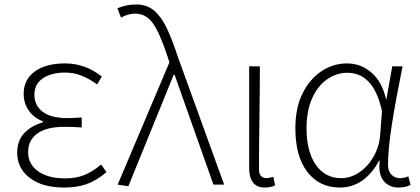

<svg xmlns="http://www.w3.org/2000/svg" viewBox="-20 -827 1881 860"><path d="M57 -143Q57 -197 88.5 -230.5Q120 -264 172 -279V-284Q131 -299 108.5 -332.5Q86 -366 86 -406Q86 -471 136 -507Q186 -543 272 -543Q362 -543 436 -484L415 -449Q379 -475 344.5 -488.5Q310 -502 271 -502Q211 -502 172.5 -476.5Q134 -451 134 -402Q134 -355 171 -326.5Q208 -298 284 -298Q304 -298 313 -299L346 -301V-256Q315 -259 268 -259Q190 -259 148 -229.5Q106 -200 106 -146Q106 -91 151 -59.5Q196 -28 272 -28Q319 -28 355.5 -42Q392 -56 433 -90L457 -56Q412 -18 368.5 -2.5Q325 13 267 13Q170 13 113.5 -30Q57 -73 57 -143Z M507 0 739 -548 730 -575Q697 -676 666 -721Q635 -766 585 -766Q554 -766 522 -748L506 -790Q546 -807 590 -807Q637 -807 670 -780Q701 -754 725.5 -704Q750 -654 776 -574L984 0H936L762 -492H758L555 7Z M1096 -76V-530H1144Q1144 -443 1142 -297Q1140 -151 1140 -69Q1140 -49 1149 -39Q1158 -29 1173 -29Q1185 -29 1204 -35L1212 3Q1196 13 1166 13Q1096 13 1096 -76Z M1303 -252Q1303 -346 1336 -410Q1368 -474 1420.5 -508.5Q1473 -543 1534 -543Q1595 -543 1642.5 -503Q1690 -463 1709 -384H1711L1737 -530H1783Q1753 -381 1735.5 -270.5Q1718 -160 1718 -87Q1718 -61 1733 -45Q1748 -29 1772 -29Q1791 -29 1809 -37L1819 1Q1798 13 1765 13Q1727 13 1703 -11.5Q1679 -36 1679 -82Q1679 -89 1681 -107H1678Q1612 13 1502 13Q1411 13 1357 -56.5Q1303 -126 1303 -252ZM1683 -224 1691 -329Q1654 -501 1536 -501Q1488 -501 1447 -473Q1403 -443 1378 -386.5Q1353 -330 1353 -252Q1353 -149 1394.5 -89Q1436 -29 1508 -29Q1551 -29 1590 -55.5Q1629 -82 1654 -126.5Q1679 -171 1683 -224Z"/></svg>

Font: Merged Yaku Han JP ExtraLight
Style: Regular
Weight: 250
Designer: Ryoko NISHIZUKA 西塚涼子 (kana, bopomofo & ideographs); Paul D. Hunt (Latin, Greek & Cyrillic); Sandoll Communications 산돌커뮤니
Foundry: Adobe
Version: Version 2.004